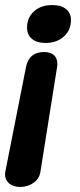

<svg xmlns="http://www.w3.org/2000/svg" viewBox="-26 -520 318 760"><path d="M81 -411Q81 -450 108.5 -475Q136 -500 181 -500Q216 -500 235.5 -484Q255 -468 255 -441Q255 -401 227 -375.5Q199 -350 154 -350Q119 -350 100 -366.5Q81 -383 81 -411ZM-6 170Q-6 163 -5 160L77 -255Q89 -314 148 -314Q175 -314 188 -301.5Q201 -289 201 -267Q201 -259 200 -255L134 160Q130 187 107 203.5Q84 220 54 220Q26 220 10 206Q-6 192 -6 170Z"/></svg>

Font: Kodchasan
Style: Bold Italic
Weight: 700
Italic angle: -10°
Version: Version 1.000; ttfautohint (v1.6)